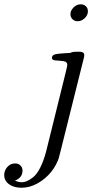

<svg xmlns="http://www.w3.org/2000/svg" viewBox="-55 -675 433 902"><path d="M-35.2 147Q-35.2 126 -20.5 109.4Q-5.9 92.8 16.1 92.8Q31.2 92.8 41 102.3Q50.8 111.8 50.8 127Q50.8 159.2 15.1 173.8Q31.2 180.7 45.9 181.2Q58.1 181.2 70.1 176.5Q82 171.9 99.6 158.4Q117.2 145 133.5 113.5Q149.9 82 162.1 35.2L254.9 -339.8Q260.7 -363.8 261.2 -370.1Q261.2 -385.3 243.2 -387.7Q225.1 -390.1 207 -391.1Q189 -392.1 189 -402.8Q189 -416 204.6 -419.9Q220.2 -423.8 277.8 -426.8L278.8 -428.2Q279.8 -428.2 282 -429.2Q284.2 -430.2 287.1 -430.7Q290 -431.2 295.4 -431.6Q300.8 -432.1 308.1 -432.1H315.9Q340.8 -432.1 340.8 -417Q340.8 -409.2 338.9 -402.8L230 33.2Q224.1 58.1 220.5 69.6Q216.8 81.1 208 98.1Q199.2 115.2 186 131.8Q160.2 164.1 123 185.5Q85.9 207 45.9 207Q9.8 207 -12.7 190.4Q-35.2 173.8 -35.2 147ZM275.9 -607.9Q275.9 -625 290.5 -639.9Q305.2 -654.8 324.2 -654.8Q338.4 -654.8 348.1 -646Q357.9 -637.2 357.9 -622.1Q357.9 -603 342.5 -589.1Q327.1 -575.2 310.1 -575.2Q294.9 -575.2 285.4 -585Q275.9 -594.7 275.9 -607.9Z"/></svg>

Font: CMU Classical Serif
Style: Italic
Weight: 500
Italic angle: -14.04°
Version: Version 0.7.0